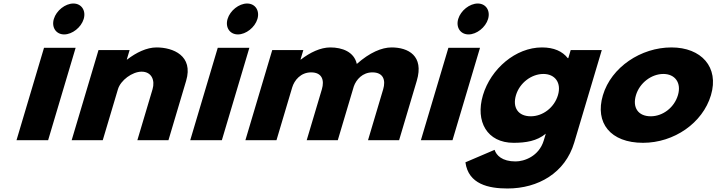

<svg xmlns="http://www.w3.org/2000/svg" viewBox="-20 -798 4079 1093"><path d="M74 0H254L410.6 -526H230.6ZM286.5 -690C272.2 -642 299.3 -602 345.3 -602C391.3 -602 442.2 -642 456.5 -690C470.7 -738 443.7 -778 397.7 -778C351.7 -778 300.7 -738 286.5 -690Z M388 0H565L651.4 -290C666.5 -341 733.1 -390 786.1 -390C843.1 -390 863.5 -341 848.4 -290L762 0H939L1039.6 -338C1082.2 -481 965.2 -528 871.2 -528C815.2 -528 755.6 -499 703.7 -459H701.7L717.8 -513H540.8Z M1063 0H1243L1399.6 -526H1219.6ZM1275.5 -690C1261.2 -642 1288.3 -602 1334.3 -602C1380.3 -602 1431.2 -642 1445.5 -690C1459.7 -738 1432.7 -778 1386.7 -778C1340.7 -778 1289.7 -738 1275.5 -690Z M1377 0H1554L1643.3 -300C1655.5 -341 1691.9 -386 1750.9 -386C1813.9 -386 1827.5 -341 1812.4 -290L1726 0H1903L1994.1 -306C2007.7 -345 2043.9 -386 2099.9 -386C2162.9 -386 2176.5 -341 2161.4 -290L2075 0H2252L2352.6 -338C2395.2 -481 2303.2 -528 2209.2 -528C2153.2 -528 2084.6 -499 2011.2 -434C1995.8 -503 1928.2 -528 1860.2 -528C1804.2 -528 1744.6 -499 1692.7 -459H1690.7L1706.8 -513H1529.8Z M2376 0H2556L2712.6 -526H2532.6ZM2588.5 -690C2574.2 -642 2601.3 -602 2647.3 -602C2693.3 -602 2744.2 -642 2758.5 -690C2772.7 -738 2745.7 -778 2699.7 -778C2653.7 -778 2602.7 -738 2588.5 -690Z M2629.5 126C2646.3 251 2762.1 275 2869.1 275C3044.1 275 3197.6 186 3248.8 14L3405.8 -513H3228.8L3215.1 -467H3212.1C3181.7 -506 3133.2 -528 3065.2 -528C2915.2 -528 2773.9 -406 2729.2 -256C2684.6 -106 2753.5 15 2903.5 15C2973.5 15 3036.5 5 3087 -37L3075.7 1C3048.6 92 2964 121 2915 121C2838 121 2805.4 86 2795.6 55ZM2917.2 -256C2938.4 -327 3006.3 -377 3073.3 -377C3139.3 -377 3177.4 -327 3156.2 -256C3135.4 -186 3070.5 -136 3001.5 -136C2929.5 -136 2896.4 -186 2917.2 -256Z M3412.2 -256C3365.2 -98 3455.5 15 3640.5 15C3817.5 15 3980.2 -98 4027.2 -256C4074.9 -416 3972.2 -528 3802.2 -528C3629.2 -528 3459.9 -416 3412.2 -256ZM3600.2 -256C3621.4 -327 3689.3 -377 3756.3 -377C3822.3 -377 3860.4 -327 3839.2 -256C3818.4 -186 3753.5 -136 3684.5 -136C3612.5 -136 3579.4 -186 3600.2 -256Z"/></svg>

Font: Hussar
Style: BdOblThree
Weight: 700
Foundry: Cannot Into Space Fonts
Version: Version 2.00